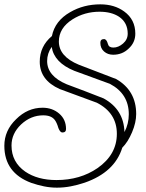

<svg xmlns="http://www.w3.org/2000/svg" viewBox="-34 -722 672 884"><path d="M228 142Q198 142 168.5 136Q139 130 110 120Q-14 74 -14 -51Q-14 -121 40 -173Q93 -226 162 -226Q207 -226 238.5 -199Q270 -172 270 -128Q270 -112 253 -112Q243 -112 235 -132Q231 -146 226.5 -155.5Q222 -165 218 -170Q202 -191 165 -191Q108 -191 63 -149Q19 -107 19 -52Q19 24 82 68Q139 107 226 107Q335 107 415 52Q504 -10 504 -106Q504 -202 412 -249L241 -312Q149 -353 149 -438Q149 -509 205 -556Q219 -626 289 -666Q351 -702 428 -702Q493 -702 538 -669Q589 -632 589 -567Q589 -526 558 -498Q529 -470 487 -470Q462 -470 445 -485Q428 -500 428 -525Q428 -542 445 -542Q457 -542 463 -519Q467 -503 488 -503Q511 -503 532.5 -521.5Q554 -540 554 -567Q554 -618 514 -645Q479 -668 424 -668Q356 -668 300 -633Q237 -593 237 -531Q237 -462 329 -424L501 -358Q593 -305 593 -197Q593 -158 574 -113Q555 -68 529 -42Q494 71 356 119Q323 130 291.5 136Q260 142 228 142ZM539 -114Q559 -152 559 -196Q559 -290 472 -336L308 -396Q215 -434 204 -506Q183 -476 183 -441Q183 -372 273 -334Q316 -318 358 -302Q400 -286 443 -269Q536 -218 539 -114Z"/></svg>

Font: Send Flowers
Style: Regular
Weight: 400
Designer: Robert E. Leuschke
Foundry: Robert E. Leuschke
Version: Version 1.010; ttfautohint (v1.8.4.7-5d5b)